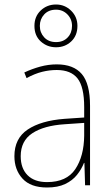

<svg xmlns="http://www.w3.org/2000/svg" viewBox="-20 -823 498 853"><path d="M232 -537Q307 -537 343.5 -494Q380 -451 380 -353V0H358L355 -99H353Q342 -71 322 -46Q302 -21 269.5 -5.5Q237 10 189 10Q116 10 80 -29.5Q44 -69 44 -129Q44 -208 103 -247.5Q162 -287 266 -295L354 -301V-347Q354 -437 324.5 -474.5Q295 -512 232 -512Q200 -512 167.5 -504Q135 -496 98 -476L88 -501Q122 -517 158.5 -527Q195 -537 232 -537ZM267 -271Q175 -265 123.5 -231Q72 -197 72 -129Q72 -75 102.5 -44.5Q133 -14 189 -14Q276 -14 314.5 -71.5Q353 -129 354 -220V-277ZM229 -613Q190 -613 161.5 -638.5Q133 -664 133 -708Q133 -750 161 -776.5Q189 -803 229 -803Q268 -803 296 -775.5Q324 -748 324 -708Q324 -665 296.5 -639Q269 -613 229 -613ZM229 -636Q261 -636 280.5 -656.5Q300 -677 300 -708Q300 -738 279.5 -759Q259 -780 229 -780Q196 -780 176.5 -759Q157 -738 157 -708Q157 -678 176.5 -657Q196 -636 229 -636Z"/></svg>

Font: Noto Sans SemiCondensed Thin
Style: Regular
Weight: 100
Width: 4
Designer: Monotype Design Team
Foundry: Monotype Imaging Inc.
Version: Version 2.013; ttfautohint (v1.8.4.7-5d5b)